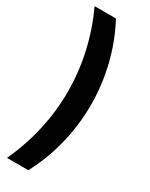

<svg xmlns="http://www.w3.org/2000/svg" viewBox="-249 -827 840 1074"><g transform="rotate(30 170.5 -290.0)"><path d="M152 200Q212 87 242.5 -38Q273 -163 273 -290Q273 -418 242.5 -543Q212 -668 152 -780H14Q67 -668 95.5 -543Q124 -418 124 -290Q124 -163 95.5 -38Q67 87 14 200Z"/></g></svg>

Font: Jost
Style: Bold
Weight: 700
Version: Version 3.710